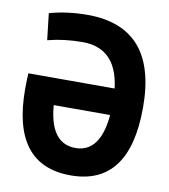

<svg xmlns="http://www.w3.org/2000/svg" viewBox="-81 -772 747 850"><g transform="rotate(10 293.0 -346.5)"><path d="M293 9.8Q28.8 9.8 28.8 -332Q28.8 -350.6 29.3 -368.3Q29.8 -386 30.8 -402.8L165.5 -395Q164.1 -364.3 164.1 -332Q164.1 -113.3 293 -113.3Q421.9 -113.3 421.9 -341.8Q421.9 -580.6 244.1 -580.6Q160.1 -580.6 87.4 -561.5L73.7 -680.7Q153.3 -703.1 244.1 -703.1Q557.1 -703.1 557.1 -341.8Q557.1 9.8 293 9.8ZM30.8 -283.7V-402.8H498.5V-283.7Z"/></g></svg>

Font: Cascadia Mono PL
Style: Regular
Weight: 400
Monospace: yes
Designer: Aaron Bell
Foundry: Saja Typeworks
Version: Version 2102.003